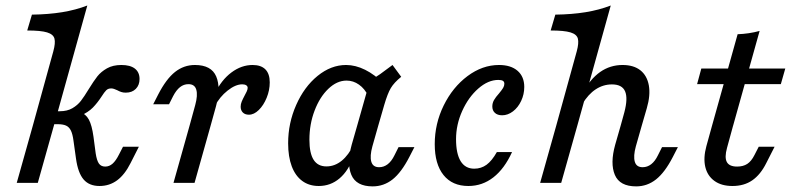

<svg xmlns="http://www.w3.org/2000/svg" viewBox="-20 -661 2865 694"><path d="M78.4 -550.8 95.4 -608.1Q155.2 -608.9 204.6 -616.9Q254.1 -625 295.6 -641.1L174.7 -206.7H98.6L172.8 -475.8Q180.9 -505.6 176.9 -521.3Q172.8 -537 150.2 -543.9Q127.6 -550.8 78.4 -550.8ZM98.6 -206.7H174.7L116.6 0H40.5ZM254.7 -87.7 245.6 -152.6Q242.5 -176.1 236.3 -189Q230 -201.9 218.8 -207Q207.6 -212.1 188.4 -212.1H157.3L169.5 -258.9H196.1Q222.9 -258.9 241.6 -269.8Q260.3 -280.7 272.5 -296.5Q284.6 -312.3 300.8 -339Q318.6 -368 331.9 -385Q345.3 -401.9 366.7 -414Q388.1 -426.1 418.8 -426.1Q450.7 -426.1 467.6 -413Q484.4 -399.9 484.4 -375.5Q484.4 -353.4 470.9 -339.8Q457.4 -326.1 434.7 -326.1Q425.5 -326.1 418.5 -328.4Q411.5 -330.6 403.3 -335.1Q397.5 -337.8 392.2 -339.6Q386.9 -341.4 381.9 -341.4Q370.7 -341.4 363.9 -334.6Q357.1 -327.8 347.4 -312.5Q332.2 -289.2 315.8 -272.3Q299.4 -255.4 269.1 -241.7L269.2 -256.6Q290.3 -248.8 301.3 -228.5Q312.2 -208.2 317.9 -166.9L325.9 -106.5Q329.9 -80.6 337.6 -69.7Q345.3 -58.9 360.5 -58.9Q374.9 -58.9 386.8 -69.3Q398.7 -79.7 410.1 -102.4L424.6 -130.6H481.9L452.1 -71.8Q431 -29.7 403.3 -9.2Q375.5 11.3 339.8 11.3Q302.4 11.3 282.2 -12.3Q261.9 -35.9 254.7 -87.7Z M661.2 -356.8Q644.2 -356.8 630.6 -346Q617 -335.2 605.8 -313.6L591 -284.2H533.8L551.9 -319.6Q580.7 -375.6 612.7 -400.9Q644.6 -426.1 684.5 -426.1Q744 -426.1 761.6 -384.5Q779.1 -342.9 760.4 -275.7L741.3 -206.7H665.2L685.7 -281.5Q695.3 -316.8 689.5 -336.8Q683.8 -356.8 661.2 -356.8ZM665.2 -206.7H741.3L683.2 0H607.1ZM849.9 -275.4Q849.9 -284.5 853.6 -293.6Q857.3 -302.6 863.8 -314.8Q867.9 -322.2 871.6 -330Q875.2 -337.7 875.2 -343.5Q875.2 -349.4 869.9 -352.8Q864.6 -356.2 855.6 -356.2Q831.2 -356.2 802.6 -333.5Q774 -310.9 757.1 -278.2L756.7 -322.8Q780 -371.7 816.3 -398.9Q852.6 -426.1 893 -426.1Q923.4 -426.1 939.2 -410.3Q955 -394.4 955 -363.2Q955 -334.7 943.9 -307.6Q932.8 -280.4 915.4 -263.4Q898.1 -246.4 879.8 -246.4Q865.7 -246.4 857.8 -254.3Q849.9 -262.2 849.9 -275.4Z M1021.5 -143.1Q1021.5 -215.9 1050.6 -281.6Q1079.6 -347.3 1128 -386.7Q1176.5 -426.1 1230.9 -426.1Q1264.8 -426.1 1299.7 -408.8Q1334.6 -391.5 1367.6 -358.4L1311 -314.2Q1298.4 -340.4 1277.7 -355Q1257.1 -369.7 1232.7 -369.7Q1197.7 -369.7 1166.7 -339.9Q1135.7 -310.2 1117.1 -261.2Q1098.4 -212.2 1098.4 -155.9Q1098.4 -107.3 1113.6 -83.4Q1128.8 -59.5 1159.9 -59.5Q1189.8 -59.5 1215.1 -80Q1240.4 -100.6 1258.4 -138.9L1258 -95.5Q1239.8 -43.8 1207.3 -16.2Q1174.9 11.3 1132.2 11.3Q1097.4 11.3 1072.6 -6.9Q1047.8 -25 1034.6 -59.7Q1021.5 -94.5 1021.5 -143.1ZM1398.8 -426.1 1430.2 -383.4Q1404.3 -362.3 1392.6 -342.6Q1380.9 -322.9 1368.9 -281.8L1347.2 -206.7H1271L1317.5 -370.8Q1335.3 -379.9 1354.1 -393.1Q1372.9 -406.4 1398.8 -426.1ZM1350.4 -56.6Q1367.4 -56.6 1381.4 -67.4Q1395.4 -78.2 1405.9 -99.8L1420.6 -129.2H1477.9L1459.7 -93.8Q1430.9 -37.8 1399 -12.5Q1367 12.7 1327.1 12.7Q1267.6 12.7 1250 -28.9Q1232.5 -70.5 1251.2 -137.7L1271 -206.7H1347.2L1326 -131.9Q1316.3 -96.6 1322.1 -76.6Q1327.8 -56.6 1350.4 -56.6Z M1551.4 -139.9Q1551.4 -214 1583.8 -279.9Q1616.2 -345.8 1669.9 -386Q1723.7 -426.1 1783.7 -426.1Q1826.7 -426.1 1850.9 -405Q1875 -383.9 1875 -346.7Q1875 -320.1 1863.8 -296.3Q1852.7 -272.5 1834.1 -258.4Q1815.6 -244.3 1795 -244.3Q1778.4 -244.3 1769 -252.9Q1759.5 -261.4 1759.5 -276.2Q1759.5 -288.5 1765.6 -299.3Q1771.8 -310.1 1784.1 -323.7Q1794.1 -335.8 1798.6 -343.3Q1803 -350.9 1803 -358.2Q1803 -365.6 1797.8 -368.8Q1792.5 -372.1 1781.2 -372.1Q1744.3 -372.1 1708.7 -340.8Q1673.1 -309.6 1650.7 -259.9Q1628.4 -210.2 1628.4 -157.9Q1628.4 -105.8 1645 -78.5Q1661.7 -51.3 1694.1 -51.3Q1719.2 -51.3 1738.7 -65.5Q1758.1 -79.7 1775.9 -111.3H1830.8Q1803.6 -51.4 1763.5 -20Q1723.4 11.3 1673 11.3Q1614.9 11.3 1583.2 -28.2Q1551.4 -67.7 1551.4 -139.9Z M1970.4 -550.8 1987.3 -608.1Q2047.2 -608.9 2096.6 -616.9Q2146 -625 2187.6 -641.1L2066.7 -206.7H1990.5L2064.8 -475.8Q2072.8 -505.6 2068.8 -521.3Q2064.7 -537 2042.1 -543.9Q2019.6 -550.8 1970.4 -550.8ZM1990.5 -206.7H2066.7L2008.5 0H1932.4ZM2191.9 -355.9Q2160.5 -355.9 2133.4 -338.2Q2106.3 -320.5 2085.1 -285.2L2084.5 -322.7Q2113.1 -375.4 2149.3 -400.8Q2185.4 -426.1 2230.3 -426.1Q2270.3 -426.1 2294.6 -407Q2318.9 -387.8 2325.3 -352.2Q2331.6 -316.6 2317.9 -269.8L2299.6 -206.7H2223.4L2236.7 -254.9Q2250.2 -305.8 2239.4 -330.9Q2228.6 -355.9 2191.9 -355.9ZM2302.8 -56.6Q2319.8 -56.6 2333.8 -67.4Q2347.8 -78.2 2358.2 -99.8L2373 -129.2H2430.3L2412.1 -93.8Q2383.3 -37.8 2351.3 -12.5Q2319.4 12.7 2279.5 12.7Q2220 12.7 2202.4 -28.9Q2184.9 -70.5 2203.6 -137.7L2223.4 -206.7H2299.6L2278.3 -131.9Q2268.7 -96.6 2274.5 -76.6Q2280.2 -56.6 2302.8 -56.6Z M2725.7 -549.2 2629.9 -206.7H2553.7L2646.2 -537.3Q2687.2 -538.7 2725.7 -549.2ZM2515 -413.4H2818.5L2802.4 -356.9H2499.7ZM2533.3 -132.8 2553.7 -206.7H2629.8L2607.9 -126.6Q2598.3 -91.9 2607.2 -75.4Q2616.1 -58.9 2644.3 -58.9Q2666.1 -58.9 2681 -68.5Q2695.9 -78.2 2707.2 -100.8L2722.5 -130.6H2779.8L2749.9 -71.8Q2729 -29.8 2699.3 -9.3Q2669.7 11.3 2627.5 11.3Q2587.7 11.3 2562.3 -7.1Q2536.9 -25.5 2529.3 -57.8Q2521.7 -90.2 2533.3 -132.8Z"/></svg>

Font: Playfair Micro SmCond SmLight
Style: Italic
Weight: 360
Width: 4
Italic angle: -15.6°
Designer: Claus Eggers Sørensen
Foundry: Claus Eggers Sørensen
Version: Version 2.203;Glyphs 3.3 (3326)